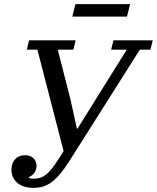

<svg xmlns="http://www.w3.org/2000/svg" viewBox="-20 -892 755 924"><path d="M141 12Q91 12 63 -12.5Q35 -37 35 -75Q35 -106 52.5 -125.5Q70 -145 100 -145Q126 -145 141 -130.5Q156 -116 156 -93Q156 -79 147.5 -63.5Q139 -48 119 -40V-36Q122 -34 127.5 -33Q133 -32 142 -32Q158 -32 172 -36Q186 -40 200.5 -51Q215 -62 230 -81Q245 -100 264 -130L286 -165L160 -653H109L120 -698H344L333 -653H258L319 -414L350 -273H353L439 -411L590 -653H515L526 -698H715L704 -653H653L312 -114Q289 -78 268.5 -54Q248 -30 227.5 -15Q207 0 186 6Q165 12 141 12ZM343 -872H606L591 -812H328Z"/></svg>

Font: IBM Plex Serif Text
Style: Italic
Weight: 450
Italic angle: -14°
Designer: Mike Abbink, Paul van der Laan, Pieter van Rosmalen
Foundry: Bold Monday
Version: Version 3.001